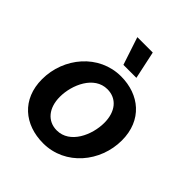

<svg xmlns="http://www.w3.org/2000/svg" viewBox="-203 -865 1004 1004"><g transform="rotate(45 299.5 -362.5)"><path d="M278 8C442 8 559 -136 559 -294C559 -444 454 -528 319 -528C156 -528 37 -385 37 -225C37 -77 140 8 278 8ZM281 -90C212 -90 168 -144 168 -226C168 -315 219 -430 316 -430C386 -430 429 -376 429 -294C429 -204 378 -90 281 -90ZM285 -579H381L348 -733H234Z"/></g></svg>

Font: Fixel Text 20240404 SemiBold
Style: Italic
Weight: 600
Width: 4
Italic angle: -10°
Designer: AlfaBravo + MacPaw
Foundry: Kyrylo Tkachov, Marchela Mozhyna, Serhii Makarenko, Maria Weinstein, Zakhar Kryvoshyya
Version: Version 1.211;Glyphs 3.2 (3225)